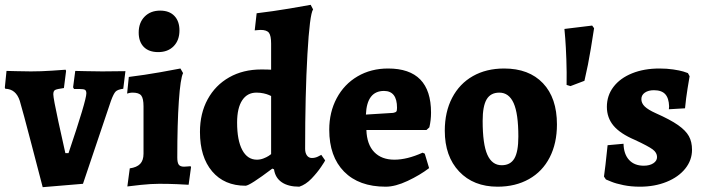

<svg xmlns="http://www.w3.org/2000/svg" viewBox="-32 -762 2916 796"><path d="M50 -344Q34 -393 -10 -394L-12 -399L-5 -468Q6 -468 35.5 -467Q65 -466 96 -466Q139 -466 183 -469Q227 -472 240 -473L242 -468L233 -397Q204 -393 196.5 -389Q189 -385 189 -371Q189 -355 210 -258Q231 -161 239 -127H252Q326 -346 326 -375Q326 -386 320.5 -389.5Q315 -393 298 -393H275L271 -400L280 -468Q291 -468 323.5 -467Q356 -466 392 -466L488 -467L479 -394Q456 -391 447.5 -382.5Q439 -374 428 -344L312 0L145 14Q133 -32 98 -166Q63 -300 50 -344Z M506 -64Q535 -68 549 -82.5Q563 -97 563 -125V-321Q563 -354 553.5 -366Q544 -378 518 -378Q511 -378 504 -376.5Q497 -375 495 -374L502 -443Q567 -451 632 -462.5Q697 -474 716 -478L727 -459Q716 -437 709.5 -343.5Q703 -250 703 -109Q703 -88 709 -79.5Q715 -71 731 -71Q739 -71 747 -72Q755 -73 758 -73L760 -69L750 4Q737 3 701.5 1.5Q666 0 628 0Q595 0 552 4.5Q509 9 496 11ZM543 -627Q543 -668 567.5 -693Q592 -718 632 -718Q670 -718 691 -696Q712 -674 712 -636Q712 -595 688 -570.5Q664 -546 624 -546Q585 -546 564 -567.5Q543 -589 543 -627Z M1104 -60 1097 -63Q1003 8 986 8Q898 8 847.5 -51.5Q797 -111 797 -215Q797 -292 829 -350.5Q861 -409 918.5 -441.5Q976 -474 1051 -474Q1079 -474 1092 -473V-581Q1092 -614 1083 -626Q1074 -638 1048 -638Q1041 -638 1034 -637Q1027 -636 1024 -636L1032 -707Q1099 -715 1167.5 -726.5Q1236 -738 1256 -742L1266 -723Q1252 -703 1242.5 -537Q1233 -371 1233 -145Q1233 -128 1240.5 -117.5Q1248 -107 1261 -107Q1274 -107 1285.5 -112.5Q1297 -118 1300 -120L1316 -97Q1316 -95 1299.5 -70.5Q1283 -46 1259.5 -21.5Q1236 3 1209 12Q1163 12 1136 -6.5Q1109 -25 1104 -60ZM1092 -123V-364Q1090 -365 1082 -368.5Q1074 -372 1060.5 -375Q1047 -378 1031 -378Q993 -378 972 -346Q951 -314 951 -254Q951 -180 972.5 -140Q994 -100 1033 -100Q1047 -100 1060 -105Q1073 -110 1081.5 -115.5Q1090 -121 1092 -123Z M1333 -224Q1333 -297 1364 -355Q1395 -413 1450.5 -445.5Q1506 -478 1577 -478Q1755 -478 1755 -295Q1755 -264 1748 -234L1736 -223H1487Q1489 -163 1519.5 -131.5Q1550 -100 1603 -100Q1656 -100 1720 -129L1729 -125L1747 -65Q1709 -36 1658 -12Q1607 12 1567 12Q1456 12 1394.5 -50.5Q1333 -113 1333 -224ZM1598 -294Q1608 -296 1611 -299.5Q1614 -303 1614 -315Q1614 -385 1560 -385Q1489 -385 1485 -287Z M1812 -220Q1812 -298 1842.5 -356.5Q1873 -415 1928.5 -446.5Q1984 -478 2058 -478Q2161 -478 2219 -417Q2277 -356 2277 -246Q2277 -168 2247 -109.5Q2217 -51 2161 -19.5Q2105 12 2031 12Q1931 12 1871.5 -51Q1812 -114 1812 -220ZM2117 -196Q2117 -291 2097.5 -334.5Q2078 -378 2038 -378Q2002 -378 1985.5 -350Q1969 -322 1969 -261Q1969 -164 1988.5 -120.5Q2008 -77 2048 -77Q2084 -77 2100.5 -105Q2117 -133 2117 -196Z M2317 -410Q2318 -462 2316 -516Q2314 -570 2311.5 -601.5Q2309 -633 2308 -642L2423 -656L2431 -645Q2428 -626 2417.5 -560.5Q2407 -495 2391 -427L2333 -405Z M2480 -18 2472 -30Q2477 -63 2487 -160L2553 -166Q2554 -123 2576 -99Q2598 -75 2637 -75Q2661 -75 2676.5 -85Q2692 -95 2692 -111Q2692 -129 2674 -142.5Q2656 -156 2600 -182Q2539 -208 2511.5 -241Q2484 -274 2484 -319Q2484 -366 2511.5 -402Q2539 -438 2588.5 -458Q2638 -478 2702 -478Q2733 -478 2759.5 -474Q2786 -470 2801 -465.5Q2816 -461 2820 -459L2827 -446Q2825 -435 2818.5 -395Q2812 -355 2808 -313L2741 -309L2742 -321Q2741 -355 2726 -371.5Q2711 -388 2679 -388Q2656 -388 2641.5 -378Q2627 -368 2627 -351Q2627 -334 2641 -320.5Q2655 -307 2686 -293Q2747 -266 2779 -243.5Q2811 -221 2824 -197.5Q2837 -174 2837 -141Q2837 -98 2809 -63Q2781 -28 2731.5 -8Q2682 12 2621 12Q2584 12 2552.5 5.5Q2521 -1 2503 -8.5Q2485 -16 2480 -18Z"/></svg>

Font: Alegreya ExtraBold
Style: Regular
Weight: 800
Designer: Juan Pablo del Peral
Foundry: Huerta Tipografica
Version: Version 2.007; ttfautohint (v1.6)